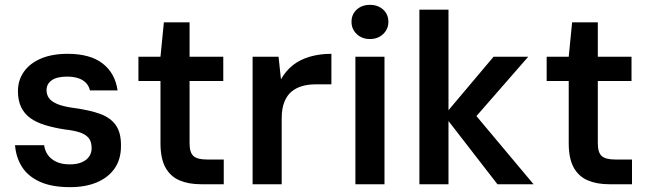

<svg xmlns="http://www.w3.org/2000/svg" viewBox="-20 -760 2676 792"><path d="M269 12Q193 12 144 -10.5Q95 -33 70.5 -72Q46 -111 42 -161H162Q165 -139 177 -121.5Q189 -104 211.5 -93Q234 -82 268 -82Q297 -82 317 -90.5Q337 -99 347.5 -114Q358 -129 358 -149Q358 -176 345.5 -191Q333 -206 308.5 -214Q284 -222 247 -226Q202 -233 166 -244Q130 -255 105 -273Q80 -291 67 -318.5Q54 -346 54 -384Q54 -429 78.5 -464Q103 -499 149 -518.5Q195 -538 259 -538Q352 -538 403.5 -498Q455 -458 465 -387H351Q345 -414 321 -429Q297 -444 257 -444Q215 -444 193.5 -429Q172 -414 172 -388Q172 -370 181.5 -356Q191 -342 215 -331.5Q239 -321 282 -315Q350 -306 393.5 -290Q437 -274 458.5 -242.5Q480 -211 479 -157Q479 -103 453 -65.5Q427 -28 380 -8Q333 12 269 12Z M809 0Q758 0 720.5 -16Q683 -32 662.5 -69Q642 -106 642 -169V-426H551V-526H642L656 -668H762V-526H901V-426H762V-169Q762 -131 778 -116.5Q794 -102 834 -102H903V0Z M1022 0V-526H1129L1139 -433Q1159 -468 1188 -491Q1217 -514 1257.5 -526Q1298 -538 1347 -538V-412H1280Q1252 -412 1227 -405Q1202 -398 1183 -382.5Q1164 -367 1153 -339.5Q1142 -312 1142 -272V0Z M1446 0V-526H1566V0ZM1506 -599Q1473 -599 1451.5 -619.5Q1430 -640 1430 -670Q1430 -701 1451.5 -720.5Q1473 -740 1506 -740Q1539 -740 1560.5 -720.5Q1582 -701 1582 -670Q1582 -640 1560.5 -619.5Q1539 -599 1506 -599Z M2032 0 1812 -284 2016 -526H2159L1905 -235L1906 -328L2181 0ZM1710 0V-720H1830V0Z M2493 0Q2442 0 2404.5 -16Q2367 -32 2346.5 -69Q2326 -106 2326 -169V-426H2235V-526H2326L2340 -668H2446V-526H2585V-426H2446V-169Q2446 -131 2462 -116.5Q2478 -102 2518 -102H2587V0Z"/></svg>

Font: DM Sans 9pt SemiBold
Style: Regular
Weight: 600
Version: Version 4.004;gftools[0.9.30]